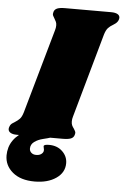

<svg xmlns="http://www.w3.org/2000/svg" viewBox="-86 -708 633 981"><g transform="rotate(5 231.0 -218.0)"><path d="M488 -641Q488 -636 485 -628Q482 -621 476.5 -615.5Q471 -610 466.5 -607.5Q462 -605 460 -603Q444 -594 434 -583Q424 -572 417 -549L296 -118Q292 -105 292 -93Q292 -81 295.5 -73Q299 -65 306 -56Q315 -43 315 -35Q315 -33 313 -25Q309 -11 295 -5.5Q281 0 253 0H189Q181 3 154 9.5Q127 16 109 29.5Q91 43 91 64Q91 77 100.5 85.5Q110 94 125 94Q140 94 149.5 88Q159 82 162 73Q163 70 163 65Q163 61 161 54Q159 47 160 44Q164 37 187 37Q229 37 255.5 62.5Q282 88 282 123Q282 171 239 200.5Q196 230 129 230Q57 230 16 195.5Q-25 161 -25 109Q-25 89 -19 68Q-7 29 29 0H18Q-3 0 -14.5 -7Q-26 -14 -26 -26Q-26 -32 -23 -39Q-19 -50 -10 -56Q-1 -62 1 -63Q17 -73 27 -83.5Q37 -94 44 -118L166 -549Q170 -562 170 -574Q170 -585 166.5 -592.5Q163 -600 157 -610Q148 -623 148 -631Q148 -634 150 -642Q154 -655 167.5 -660.5Q181 -666 209 -666H444Q465 -666 476.5 -659.5Q488 -653 488 -641Z"/></g></svg>

Font: Shrikhand
Style: Regular
Weight: 400
Italic angle: -14°
Version: Version 1.000;PS 1.000;hotconv 1.0.88;makeotf.lib2.5.647800